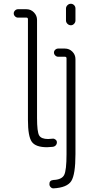

<svg xmlns="http://www.w3.org/2000/svg" viewBox="-20 -780 540 1030"><path d="M334 -734.4Q334 -744.1 341.8 -752Q349.6 -759.8 359.9 -759.8Q370.1 -759.8 377.4 -752.4Q384.8 -745.1 384.8 -734.4V-669.9Q384.8 -660.2 377.4 -652.3Q370.1 -644.5 360.4 -644.5Q349.6 -644.5 341.8 -652.3Q334 -660.2 334 -669.9ZM266.6 185.5Q311.5 183.6 324.2 158.7Q336.9 133.8 336.9 46.9V-466.8Q336.9 -475.6 328.1 -475.6H292Q283.2 -475.6 276.4 -482.4Q269.5 -489.3 269.5 -498Q269.5 -506.8 276.4 -513.2Q283.2 -519.5 292 -519.5H328.1Q351.6 -519.5 368.2 -502.9Q384.8 -486.3 384.8 -462.9V46.9Q384.8 156.2 362.3 191.4Q339.8 226.6 266.6 230.5Q257.8 230.5 251.5 223.6Q245.1 216.8 245.1 208Q244.1 187.5 266.6 185.5ZM76.2 -685.5Q67.4 -685.5 60.5 -692.4Q53.7 -699.2 53.7 -708Q53.7 -716.8 60.5 -723.6Q67.4 -730.5 76.2 -730.5H122.1Q145.5 -730.5 162.1 -713.4Q178.7 -696.3 178.7 -672.9V-147.5Q178.7 -73.2 189.9 -53.7Q201.2 -34.2 238.3 -34.2Q245.1 -34.2 262.7 -36.1Q270.5 -37.1 277.8 -31.2Q285.2 -25.4 285.2 -16.6Q285.2 -6.8 278.8 0Q272.5 6.8 261.7 7.8Q242.2 9.8 232.4 9.8Q170.9 9.8 150.4 -19.5Q129.9 -48.8 129.9 -136.7V-676.8Q129.9 -685.5 122.1 -685.5Z"/></svg>

Font: Rounded-X Mgen+ 1m light
Style: Regular
Weight: 200
Designer: [Source Han Sans]
Ryoko NISHIZUKA  (kana & ideographs); Paul D. Hunt (Latin, Greek & Cyrillic); Wenlong ZHANG  (bopomofo
Version: Version 1.059.20150602